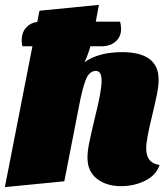

<svg xmlns="http://www.w3.org/2000/svg" viewBox="-38 -744 691 788"><path d="M617 -67Q603 -25 558 -2.5Q513 20 459 20Q398 20 359.5 -10.5Q321 -41 321 -97Q321 -122 327.5 -154.5Q334 -187 350 -255Q379 -369 379 -412Q379 -453 356 -453Q328 -453 314 -416.5Q300 -380 288 -317L226 0L-18 24L95 -554H54Q51 -563 51 -582Q52 -612 70 -631.5Q88 -651 115 -654L124 -700L368 -724L355 -655H455Q459 -639 459 -625Q459 -594 437 -574Q415 -554 377 -554H333Q323 -518 309 -489Q367 -530 463 -530Q613 -530 613 -417Q613 -392 606.5 -359Q600 -326 587 -272Q562 -172 562 -135Q562 -74 617 -67Z"/></svg>

Font: Sansita Black Italic
Style: Regular
Weight: 900
Italic angle: -11°
Designer: Pablo Cosgaya
Foundry: Omnibus-Type
Version: Version 1.006